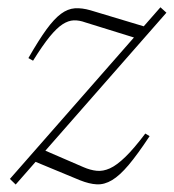

<svg xmlns="http://www.w3.org/2000/svg" viewBox="-20 -484 466 514"><path d="M6.5 -5 409.5 -464.5 425.5 -450 22 10ZM68.5 -321.5 56 -328.5Q83.5 -376.5 104.2 -405Q125 -433.5 143.2 -447Q161.5 -460.5 180.5 -461.8Q199.5 -463 222 -456.5L375 -410.5L345.5 -381.5L208.5 -424Q192 -430 177.5 -429.5Q163 -429 147.5 -419Q132 -409 113 -385.8Q94 -362.5 68.5 -321.5ZM194 -1.5 56.5 -58.5 89 -86 203.5 -36.5Q222 -28.5 238.8 -26.8Q255.5 -25 274 -33.2Q292.5 -41.5 315.5 -63.8Q338.5 -86 369 -126.5L380.5 -119.5Q348.5 -71 324.5 -42.5Q300.5 -14 280 -1.8Q259.5 10.5 239.2 9.5Q219 8.5 194 -1.5Z"/></svg>

Font: Newsreader ExtraLight
Style: Italic
Weight: 250
Italic angle: -17°
Designer: Hugues Gentile
Foundry: Production Type
Version: Version 1.003